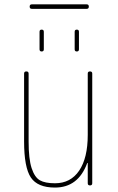

<svg xmlns="http://www.w3.org/2000/svg" viewBox="-20 -845 540 875"><path d="M125 -804.7Q115.2 -804.7 115.2 -814.9Q115.2 -825.2 125 -825.2H375Q384.8 -825.2 384.8 -814.9Q384.8 -804.7 375 -804.7ZM320.3 -700.2Q320.3 -710 330.1 -710Q339.8 -710 339.8 -700.2V-620.1Q339.8 -610.4 330.1 -610.4Q320.3 -610.4 320.3 -620.1ZM160.2 -700.2Q160.2 -710 169.9 -710Q179.7 -710 179.7 -700.2V-620.1Q179.7 -610.4 169.9 -610.4Q160.2 -610.4 160.2 -620.1ZM230.5 9.8Q151.4 9.8 120.6 -36.1Q89.8 -82 89.8 -200.2V-509.8Q89.8 -519.5 100.1 -519.5Q110.4 -519.5 110.4 -509.8V-200.2Q110.4 -121.1 124 -79.1Q137.7 -37.1 161.6 -23.4Q185.5 -9.8 230.5 -9.8Q301.8 -9.8 340.8 -67.4Q379.9 -125 379.9 -230.5V-509.8Q379.9 -519.5 390.1 -519.5Q400.4 -519.5 400.4 -509.8V-9.8Q400.4 0 390.1 0Q379.9 0 379.9 -9.8V-101.6Q379.9 -102.5 378.9 -102.5Q377 -102.5 377 -100.6Q335.9 9.8 230.5 9.8Z"/></svg>

Font: Rounded Mgen+ 1m thin
Style: Regular
Weight: 100
Designer: [Source Han Sans]
Ryoko NISHIZUKA  (kana & ideographs); Paul D. Hunt (Latin, Greek & Cyrillic); Wenlong ZHANG  (bopomofo
Version: Version 1.059.20150602